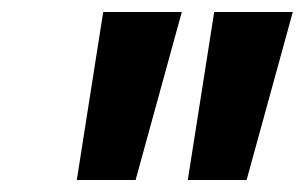

<svg xmlns="http://www.w3.org/2000/svg" viewBox="-20 -725 508 320"><path d="M108 -425 152 -705H283L206 -425ZM293 -425 337 -705H468L391 -425Z"/></svg>

Font: Red Hat Display ExtraBold
Style: Italic
Weight: 800
Italic angle: -12°
Designer: Pentagram, MCKL
Foundry: Pentagram, MCKL
Version: Version 1.023